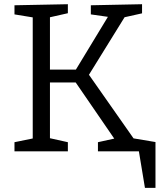

<svg xmlns="http://www.w3.org/2000/svg" viewBox="-20 -718 771 911"><path d="M624.7 -45.7 599.7 -63 694 -43.3V0H444.7V-43.3L534 -63L530.3 -48.3L328 -343L353.7 -326.7H202.3L217 -344.3V-45.7L204.3 -65L302 -43.3V0H48.7V-43.3L146.7 -63.3L135.3 -45.7V-651L146.3 -633.7L48.7 -649.7V-693L302 -698V-655.3L204.7 -633.3L217 -652.7V-372.7L202.3 -387.7H355.3L331.3 -373.3L499 -649.7L506.7 -636L411 -649.7V-693L654 -698V-654.7L558 -633.3L579 -649L394.3 -350.7V-374.3ZM561 -70.3 717.7 -44 717.7 173.3H667.7L639 0H561Z"/></svg>

Font: Bitter Thin
Style: Regular
Weight: 100
Designer: Sol Matas, and Bitter project Authors
Foundry: Sol Matas
Version: Version 2.002